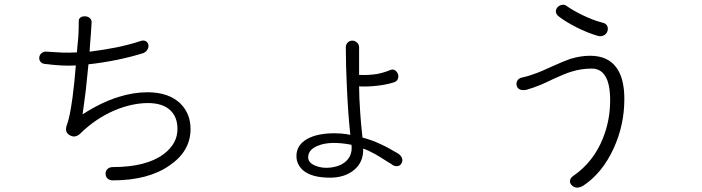

<svg xmlns="http://www.w3.org/2000/svg" viewBox="-20 -807 3040 832"><path d="M184.6 -583Q169.9 -585 161.1 -577.1Q152.3 -571.3 150.4 -559.6Q148.4 -549.8 154.3 -541Q160.2 -532.2 171.9 -530.3Q210.9 -525.4 244.1 -523.4Q277.3 -521.5 308.6 -523.4Q302.7 -447.3 293.9 -381.8Q282.2 -297.9 270.5 -267.6Q257.8 -235.4 281.2 -221.7Q304.7 -207 327.1 -227.5Q394.5 -293.9 477.5 -329.1Q552.7 -360.4 621.1 -360.4Q681.6 -360.4 714.8 -332Q749 -302.7 749 -248Q749 -183.6 688.5 -138.7Q613.3 -83 468.8 -83Q454.1 -83 445.3 -74.2Q437.5 -66.4 437.5 -54.7Q437.5 -43 444.3 -35.2Q453.1 -25.4 468.8 -25.4Q623 -25.4 715.8 -90.8Q805.7 -152.3 805.7 -248Q805.7 -314.5 761.7 -358.4Q710.9 -407.2 619.1 -407.2Q557.6 -407.2 493.2 -386.7Q418 -363.3 337.9 -311.5Q345.7 -368.2 351.6 -414.1Q358.4 -477.5 363.3 -528.3Q425.8 -535.2 488.3 -547.9Q552.7 -561.5 601.6 -577.1Q613.3 -582 619.1 -592.8Q625 -602.5 623 -613.3Q620.1 -624 611.3 -628.9Q601.6 -633.8 587.9 -628.9Q544.9 -614.3 484.4 -601.6Q429.7 -590.8 368.2 -583Q369.1 -594.7 370.1 -613.3Q371.1 -624 373 -649.4L377 -709Q377.9 -720.7 369.1 -728.5Q362.3 -735.4 349.6 -736.3Q337.9 -737.3 329.1 -731.4Q320.3 -725.6 321.3 -712.9Q321.3 -675.8 319.3 -646.5Q317.4 -627.9 314.5 -595.7L313.5 -580.1Q283.2 -578.1 250 -579.1Q222.7 -580.1 184.6 -583Z M1478.5 -601.6Q1478.5 -524.4 1483.4 -423.8Q1488.3 -315.4 1498 -222.7L1481.4 -225.6Q1465.8 -227.5 1457 -228.5Q1442.4 -229.5 1429.7 -229.5Q1355.5 -229.5 1311.5 -205.1Q1264.6 -178.7 1264.6 -130.9Q1264.6 -94.7 1293 -69.3Q1330.1 -37.1 1410.2 -37.1Q1471.7 -37.1 1511.7 -68.4Q1555.7 -102.5 1553.7 -163.1Q1575.2 -156.2 1606.4 -138.7Q1624 -128.9 1660.2 -105.5L1674.8 -96.7Q1687.5 -85.9 1701.2 -86.9Q1712.9 -87.9 1718.8 -97.7Q1725.6 -107.4 1722.7 -119.1Q1718.8 -132.8 1705.1 -141.6Q1659.2 -168.9 1628.9 -182.6Q1591.8 -200.2 1550.8 -210.9Q1543.9 -271.5 1541 -317.4Q1536.1 -386.7 1536.1 -432.6Q1574.2 -430.7 1614.3 -435.5Q1652.3 -439.5 1683.6 -449.2Q1697.3 -452.1 1703.1 -462.9Q1708 -472.7 1705.1 -484.4Q1701.2 -496.1 1692.4 -502Q1681.6 -508.8 1669.9 -502.9Q1640.6 -491.2 1613.3 -486.3Q1577.1 -480.5 1536.1 -482.4V-601.6Q1536.1 -615.2 1526.4 -623Q1518.6 -630.9 1506.8 -630.9Q1495.1 -630.9 1487.3 -623Q1478.5 -615.2 1478.5 -601.6ZM1502.9 -179.7Q1508.8 -136.7 1480.5 -109.4Q1457 -86.9 1415 -81.1Q1377 -76.2 1346.7 -88.9Q1315.4 -101.6 1315.4 -125Q1315.4 -159.2 1358.4 -175.8Q1410.2 -197.3 1502.9 -179.7Z M2436.5 -780.3Q2427.7 -788.1 2416 -786.1Q2404.3 -784.2 2396.5 -776.4Q2388.7 -767.6 2388.7 -757.8Q2388.7 -746.1 2400.4 -736.3Q2430.7 -712.9 2476.6 -689.5Q2526.4 -664.1 2571.3 -651.4Q2585 -647.5 2597.7 -654.3Q2608.4 -660.2 2612.3 -671.9Q2616.2 -684.6 2611.3 -694.3Q2605.5 -706.1 2589.8 -709Q2548.8 -719.7 2502.9 -742.2Q2462.9 -761.7 2436.5 -780.3ZM2245.1 -471.7Q2230.5 -469.7 2222.7 -459Q2215.8 -448.2 2218.8 -437.5Q2220.7 -425.8 2231.4 -419.9Q2243.2 -414.1 2261.7 -418Q2293 -426.8 2325.2 -440.4Q2343.8 -448.2 2377.9 -464.8Q2428.7 -488.3 2455.1 -496.1Q2498 -509.8 2543.9 -509.8Q2583 -509.8 2602.5 -477.5Q2624 -444.3 2624 -372.1Q2624 -286.1 2592.8 -208Q2551.8 -105.5 2465.8 -45.9Q2452.1 -37.1 2450.2 -25.4Q2448.2 -13.7 2457 -4.9Q2464.8 3.9 2477.5 5.9Q2492.2 6.8 2506.8 -2Q2589.8 -56.6 2638.7 -163.1Q2685.5 -264.6 2685.5 -377.9Q2685.5 -466.8 2651.4 -513.7Q2614.3 -565.4 2537.1 -565.4Q2496.1 -565.4 2451.2 -551.8Q2422.9 -542 2371.1 -518.6Q2331.1 -500 2310.5 -492.2Q2275.4 -478.5 2245.1 -471.7Z"/></svg>

Font: Gulim
Style: Regular
Weight: 400
Version: Version 2.21